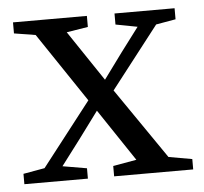

<svg xmlns="http://www.w3.org/2000/svg" viewBox="-41 -511 588 554"><g transform="rotate(-5 253.0 -234.0)"><path d="M310 -436V-468H484V-436L427 -426L288 -247L429 -42L497 -30V0H268V-30L336 -42L235 -193L178 -116L122 -42L192 -30V0H8V-30L70 -41L213 -225L78 -426L16 -436V-468H230V-436L168 -426L266 -280L321 -355L373 -424Z"/></g></svg>

Font: Source Serif 4 Subhead
Style: Regular
Weight: 400
Designer: Frank Grießhammer
Foundry: Adobe Systems Incorporated
Version: Version 4.004;hotconv 1.0.117;makeotfexe 2.5.65602